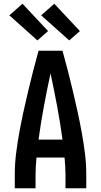

<svg xmlns="http://www.w3.org/2000/svg" viewBox="-20 -1006 540 1026"><path d="M59 0V-74Q59 -130 66 -186Q73 -242 83 -297Q93 -352 105 -407Q117 -462 130 -517Q143 -572 157 -626.5Q171 -681 186 -735H314Q329 -681 343 -626.5Q357 -572 370 -517Q383 -462 395 -407Q407 -352 417 -297Q427 -242 434 -186Q441 -130 441 -74V0H330V-74Q330 -96 328.5 -118.5Q327 -141 325 -164H175Q173 -141 171.5 -118.5Q170 -96 170 -74V0ZM186 -260H314Q302 -349 285.5 -437.5Q269 -526 250 -614Q231 -526 214.5 -437.5Q198 -349 186 -260ZM350 -790 200 -924 270 -986 407 -840ZM180 -790 30 -924 100 -986 237 -840Z"/></svg>

Font: Iosevka Term Curly
Style: Bold
Weight: 700
Designer: Belleve Invis
Foundry: Belleve Invis
Version: Version 32.3.0